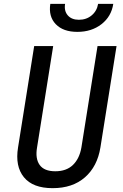

<svg xmlns="http://www.w3.org/2000/svg" viewBox="-20 -970 640 1000"><path d="M254 10Q151 10 104.5 -47Q58 -104 74 -202L158 -730H257L173 -202Q163 -144 186.5 -111Q210 -78 268 -78Q326 -78 360 -111Q394 -144 404 -202L488 -730H587L503 -202Q487 -103 422.5 -46.5Q358 10 254 10ZM383 -804Q309 -804 270.5 -844Q232 -884 242 -950H319Q313 -913 333 -890Q353 -867 391 -867Q430 -867 457.5 -890Q485 -913 491 -950H570Q560 -884 508.5 -844Q457 -804 383 -804Z"/></svg>

Font: JetBrains Mono NL Medium
Style: Italic
Weight: 500
Italic angle: -9°
Monospace: yes
Designer: Philipp Nurullin, Konstantin Bulenkov
Foundry: JetBrains
Version: Version 2.305; ttfautohint (v1.8.4.7-5d5b)